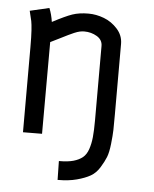

<svg xmlns="http://www.w3.org/2000/svg" viewBox="-51 -551 619 774"><g transform="rotate(5 259.0 -164.0)"><path d="M132.3 -452.6Q184.1 -480 211.7 -489.5Q239.3 -499 276.9 -499Q308.1 -499 339.6 -487.1Q371.1 -475.1 394.5 -449Q418 -422.9 418 -388.7V-103Q418 -62 417.5 -40.5Q417 -19 413.1 16.1Q409.2 51.3 401.6 70.3Q394 89.4 379.2 113.5Q364.3 137.7 342.8 149.9Q321.3 162.1 288.3 170.9Q255.4 179.7 212.9 179.7H210.9L209.5 103.5H210.9Q245.1 103.5 267.8 97.2Q290.5 90.8 305.2 78.9Q319.8 66.9 327.4 44.4Q335 22 337.6 -4.6Q340.3 -31.2 340.3 -72.8V-373.5Q340.3 -398.4 317.4 -412.1Q294.4 -425.8 266.1 -425.8Q257.3 -425.8 248 -423.8Q238.8 -421.9 225.6 -416.3Q212.4 -410.6 202.1 -405.5Q191.9 -400.4 170.2 -389.6Q148.4 -378.9 132.8 -371.1L132.3 0L55.2 0.5V-344.2Q55.2 -386.7 53.5 -411.9Q51.8 -437 49.3 -449.2Q46.9 -461.4 39.6 -489.7L117.7 -507.8Q127.9 -482.9 132.3 -452.6Z"/></g></svg>

Font: Fantasque Sans Mono
Style: Regular
Weight: 400
Monospace: yes
Designer: Jany Belluz
Version: Version 1.8.0 ; ttfautohint (v1.8.2)